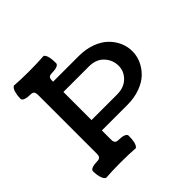

<svg xmlns="http://www.w3.org/2000/svg" viewBox="-183 -904 1082 1082"><g transform="rotate(-45 357.5 -363.5)"><path d="M130.9 -128.4V-599.1Q130.9 -613.8 125 -621.8Q119.1 -629.9 100.1 -629.9Q77.6 -629.9 61.5 -635.7Q45.4 -641.6 45.4 -653.3Q45.4 -678.2 51.8 -700.9Q58.1 -723.6 71.3 -731.4Q121.1 -727.5 188 -727.5Q257.8 -727.5 308.6 -731.4Q329.6 -716.8 329.6 -653.3Q329.6 -641.6 313.5 -635.7Q297.4 -629.9 274.9 -629.9Q255.9 -629.9 249.8 -622.6Q243.7 -615.2 243.7 -602.5V-590.8H446.8Q503.4 -590.8 549.1 -574Q594.7 -557.1 623 -529.3Q651.4 -501.5 666.3 -467.3Q681.2 -433.1 681.2 -396Q681.2 -358.9 665.8 -324.7Q650.4 -290.5 622.1 -262.9Q593.8 -235.4 548.1 -218.8Q502.4 -202.1 446.8 -202.1H243.7V-129.4Q243.7 -122.1 244.4 -117.9Q245.1 -113.8 247.8 -108.4Q250.5 -103 257.3 -100.3Q264.2 -97.7 274.9 -97.7Q297.4 -97.7 313.5 -91.8Q329.6 -85.9 329.6 -74.2Q329.6 -10.7 308.6 3.9Q257.8 0 188 0Q121.1 0 71.3 3.9Q58.1 -3.9 51.8 -26.6Q45.4 -49.3 45.4 -74.2Q45.4 -85.9 61.5 -91.8Q77.6 -97.7 100.1 -97.7Q119.1 -97.7 125 -105.7Q130.9 -113.8 130.9 -128.4ZM243.7 -284.7H446.8Q502.9 -284.7 535.6 -316.9Q568.4 -349.1 568.4 -392.6Q568.4 -439.5 536.4 -474.1Q504.4 -508.8 446.8 -508.8H243.7Z"/></g></svg>

Font: Coustard
Style: Regular
Weight: 400
Foundry: vernon adams
Version: Version 1.001